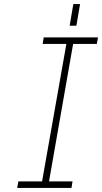

<svg xmlns="http://www.w3.org/2000/svg" viewBox="-20 -920 500 940"><path d="M321 -794 339 -900H372L354 -794ZM64 0 70 -32H186L305 -705H189L194 -737H460L454 -705H338L220 -32H335L330 0Z"/></svg>

Font: Tomorrow ExtraLight
Style: Italic
Weight: 275
Italic angle: -10°
Designer: Tony de Marco, Monica Rizzolli
Foundry: Just in Type
Version: Version 2.002